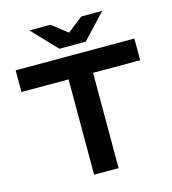

<svg xmlns="http://www.w3.org/2000/svg" viewBox="-136 -1078 1067 1189"><g transform="rotate(-15 397.5 -483.5)"><path d="M319 0H476V-611H778V-750H17V-611H319ZM630 -967H496L397 -890L298 -967H163L313 -809H482Z"/></g></svg>

Font: Bounded Med
Style: Regular
Weight: 500
Designer: Vlad Churkin
Version: Version 3.0